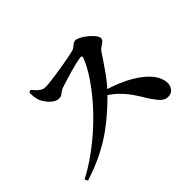

<svg xmlns="http://www.w3.org/2000/svg" viewBox="-135 -987 1269 1269"><g transform="rotate(-45 500.0 -352.5)"><path d="M56 -16Q127 -53 197 -103.5Q267 -154 332.5 -213.5Q398 -273 453.5 -337Q509 -401 552 -465.5Q595 -530 618 -588Q626 -607 607 -607Q592 -605 563.5 -598.5Q535 -592 501.5 -582.5Q468 -573 438 -563.5Q408 -554 389 -548Q372 -543 361.5 -534.5Q351 -526 341 -519.5Q331 -513 316 -513Q294 -513 272.5 -529Q251 -545 235 -567.5Q219 -590 213 -608Q208 -624 206 -642.5Q204 -661 205 -681L222 -688Q233 -674 246 -660.5Q259 -647 274 -638.5Q289 -630 306 -630Q326 -630 357.5 -634Q389 -638 424.5 -643Q460 -648 494.5 -654.5Q529 -661 556.5 -666Q584 -671 598 -675Q611 -678 621 -686.5Q631 -695 641 -702.5Q651 -710 661 -710Q677 -710 699.5 -698Q722 -686 743.5 -668Q765 -650 779.5 -631.5Q794 -613 794 -601Q794 -587 782 -576.5Q770 -566 756 -557.5Q742 -549 736 -540Q718 -514 692.5 -475.5Q667 -437 636.5 -395.5Q606 -354 570 -316Q536 -281 488.5 -237.5Q441 -194 380 -149Q319 -104 241 -64.5Q163 -25 67 5ZM834 -11Q814 -11 798 -21Q782 -31 767.5 -49.5Q753 -68 735 -94Q710 -137 683 -177Q656 -217 618 -255Q580 -293 520 -326L536 -346Q604 -329 668.5 -302Q733 -275 784.5 -239.5Q836 -204 866 -162.5Q896 -121 896 -76Q896 -53 880 -32Q864 -11 834 -11Z"/></g></svg>

Font: Noto Serif SC ExtraLight
Style: Bold
Weight: 700
Version: Version 2.002-H1;hotconv 1.1.0;makeotfexe 2.6.0